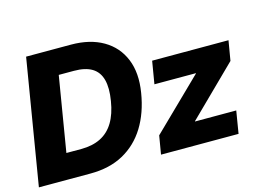

<svg xmlns="http://www.w3.org/2000/svg" viewBox="-97 -903 1454 1078"><g transform="rotate(-15 629.5 -364.0)"><path d="M305.7 0H82L106.4 -146.5H291Q356.9 -146.5 404.3 -170.2Q451.7 -193.8 481 -242.2Q510.3 -290.5 522 -363.8Q534.2 -437 521.5 -485.4Q508.8 -533.7 470.2 -557.4Q431.6 -581.1 365.2 -581.1H175.3L199.2 -727.5H386.7Q497.1 -727.5 573.5 -683.1Q649.9 -638.7 683.1 -557.1Q716.3 -475.6 697.8 -363.8Q679.7 -252 629.4 -170.4Q579.1 -88.9 498 -44.4Q417 0 305.7 0ZM301.3 -727.5 180.7 0H5.9L126.5 -727.5ZM715.8 0 733.9 -107.4 1023.4 -389.6V-391.1H782.2L804.2 -522.5H1248L1228.5 -407.2L948.7 -132.3L948.2 -130.4H1188L1166.5 0Z"/></g></svg>

Font: Inter 28pt ExtraBold
Style: Italic
Weight: 800
Italic angle: -9.3988°
Designer: Rasmus Andersson
Foundry: rsms
Version: Version 4.001;git-66647c0bb